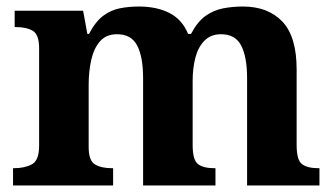

<svg xmlns="http://www.w3.org/2000/svg" viewBox="-20 -569 1026 589"><path d="M20 0V-53H22Q56 -53 78 -65Q100 -77 100 -122V-421Q100 -463 80.5 -474.5Q61 -486 28 -486H25V-536H235L248 -465H253Q273 -503 296.5 -520.5Q320 -538 347.5 -543.5Q375 -549 406 -549Q461 -549 500 -529Q539 -509 557 -465H566Q586 -503 611 -520.5Q636 -538 665 -543.5Q694 -549 725 -549Q802 -549 846 -503Q890 -457 890 -356V-124Q890 -78 906.5 -65.5Q923 -53 957 -53H960V0H738V-329Q738 -394 720 -429Q702 -464 658 -464Q627 -464 607.5 -444.5Q588 -425 579.5 -392.5Q571 -360 571 -321V-124Q571 -78 587.5 -65.5Q604 -53 638 -53H641V0H419V-329Q419 -394 401 -429Q383 -464 339 -464Q306 -464 287 -442.5Q268 -421 260 -385.5Q252 -350 252 -309V-118Q252 -76 271.5 -64.5Q291 -53 324 -53H327V0Z"/></svg>

Font: Noto Serif Toto
Style: Bold
Weight: 700
Designer: Monotype Design Team
Foundry: Monotype Imaging Inc.
Version: Version 2.001; ttfautohint (v1.8.4.7-5d5b)